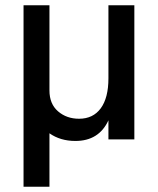

<svg xmlns="http://www.w3.org/2000/svg" viewBox="-20 -527 597 726"><path d="M167 179H69V-507H167V-185Q167 -134 199.5 -106Q232 -78 279 -78Q332 -78 361 -117.5Q390 -157 390 -231V-507H488V0H390V-72Q354 6 265 6Q208 6 167 -23Z"/></svg>

Font: Hind Siliguri Medium
Style: Regular
Weight: 500
Designer: Jyotish Sonowal
Foundry: Indian Type Foundry
Version: Version 1.001;PS 1.0;hotconv 1.0.86;makeotf.lib2.5.63406; tt